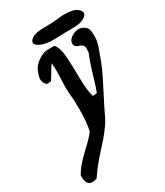

<svg xmlns="http://www.w3.org/2000/svg" viewBox="-193 -611 802 934"><g transform="rotate(-30 208.0 -144.5)"><path d="M136.7 -473.6Q127.9 -480.5 127.9 -489.3Q127.9 -500 142.6 -510.7Q156.2 -519.5 173.3 -522.5Q190.4 -525.4 216.3 -525.4Q242.2 -525.4 256.8 -526.4Q317.4 -532.2 320.3 -532.2Q347.7 -532.2 368.2 -528.8Q388.7 -525.4 400.4 -515.6Q405.3 -511.7 408.7 -507.8Q412.1 -503.9 414.1 -499.5Q416 -495.1 416 -491.2Q416 -482.4 406.2 -473.6Q399.4 -467.8 391.1 -463.9Q382.8 -460 376 -458Q369.1 -456.1 356.4 -455.1Q343.8 -454.1 336.9 -453.6Q330.1 -453.1 314.5 -453.1Q298.8 -453.1 292 -453.1Q289.1 -453.1 263.2 -452.1Q237.3 -451.2 224.6 -451.2Q164.1 -451.2 136.7 -473.6ZM292 -389.6Q292 -408.2 312.5 -421.9Q333 -435.5 353.5 -435.5Q371.1 -435.5 386.7 -423.8Q391.6 -419.9 395 -415.5Q398.4 -411.1 399.9 -407.7Q401.4 -404.3 402.3 -397.9Q403.3 -391.6 403.8 -388.2Q404.3 -384.8 404.3 -376.5Q404.3 -368.2 404.3 -365.2V-360.4Q404.3 -350.6 402.3 -340.8Q400.4 -331.1 398.9 -325.2Q397.5 -319.3 393.1 -307.1Q388.7 -294.9 386.7 -289.1Q371.1 -243.2 354 -205.6Q336.9 -168 310.5 -117.7Q284.2 -67.4 269.5 -37.1Q249 7.8 240.2 21.5Q213.9 63.5 165 116.7Q116.2 169.9 95.7 197.3L66.4 238.3Q49.8 243.2 42 243.2Q7.8 243.2 7.8 196.3V185.5Q32.2 142.6 83 95.7Q133.8 48.8 152.3 23.4Q163.1 -23.4 163.1 -101.6Q163.1 -150.4 158.2 -193.4Q157.2 -204.1 157.2 -222.7Q157.2 -238.3 158.7 -266.6Q160.2 -294.9 160.2 -311.5Q160.2 -322.3 158.2 -357.4Q147.5 -343.8 134.3 -320.3Q121.1 -296.9 111.3 -283.2Q107.4 -283.2 102.1 -281.7Q96.7 -280.3 92.8 -280.3Q88.9 -280.3 85 -283.2Q70.3 -296.9 70.3 -316.4Q70.3 -331.1 79.1 -353.5Q94.7 -395.5 146.5 -418Q159.2 -423.8 176.8 -423.8H210.9Q231.4 -403.3 235.4 -348.6Q239.3 -293.9 239.7 -225.1Q240.2 -156.2 252 -119.1L275.4 -121.1Q286.1 -147.5 303.7 -208Q321.3 -268.6 339.8 -312.5V-315.4Q339.8 -319.3 340.3 -325.7Q340.8 -332 340.8 -335Q340.8 -347.7 333 -354.5Q325.2 -361.3 316.4 -363.3Q307.6 -365.2 299.8 -371.6Q292 -377.9 292 -389.6Z"/></g></svg>

Font: Essays1743
Style: Italic
Weight: 500
Italic angle: -10°
Designer: Based on the typeface in a 1743 English translation of the essays of Montaigne.  PostScript/TrueType font designed by Jo
Version: Version 002.100